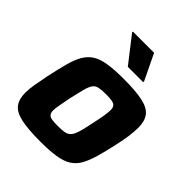

<svg xmlns="http://www.w3.org/2000/svg" viewBox="-202 -845 977 977"><g transform="rotate(45 286.5 -356.5)"><path d="M250 8Q161 8 111 -3Q61 -14 40.5 -41Q20 -68 20 -114Q20 -141 26 -175.5Q32 -210 41 -255Q55 -319 67 -364Q79 -409 96.5 -439Q114 -469 141.5 -486.5Q169 -504 213.5 -511Q258 -518 324 -518Q413 -518 462.5 -507Q512 -496 532.5 -469Q553 -442 553 -395Q553 -368 548.5 -333.5Q544 -299 534 -255Q520 -191 507 -146Q494 -101 477 -71Q460 -41 432.5 -23.5Q405 -6 360.5 1Q316 8 250 8ZM257 -111Q283 -111 300 -113.5Q317 -116 327.5 -124Q338 -132 345.5 -147.5Q353 -163 359.5 -189.5Q366 -216 374 -255Q382 -292 386 -317Q390 -342 390 -358Q390 -376 383 -384.5Q376 -393 360 -396Q344 -399 317 -399Q285 -399 266 -395Q247 -391 237 -376Q227 -361 219.5 -332.5Q212 -304 201 -255Q194 -217 189 -192Q184 -167 184 -151Q184 -134 191 -125Q198 -116 214 -113.5Q230 -111 257 -111ZM296 -576 187 -716 188 -721H340L407 -582L406 -576Z"/></g></svg>

Font: Saira Thin
Style: Bold Italic
Weight: 700
Italic angle: -12°
Version: Version 1.101